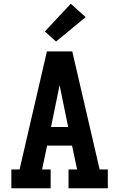

<svg xmlns="http://www.w3.org/2000/svg" viewBox="-20 -1011 640 1031"><path d="M41 0V-101H85L232 -735H368L515 -101H559V0H348V-101H394L367 -229H233L206 -101H252V0ZM346 -329 313 -490Q310 -506 306.5 -522Q303 -538 300 -554Q297 -538 293.5 -522Q290 -506 287 -490L254 -329ZM281 -788 221 -842 360 -991 440 -919Z"/></svg>

Font: Iosevka Slab Extended
Style: Bold
Weight: 700
Width: 7
Monospace: yes
Designer: Belleve Invis
Foundry: Belleve Invis
Version: Version 11.1.0; ttfautohint (v1.8.3)